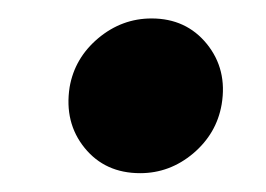

<svg xmlns="http://www.w3.org/2000/svg" viewBox="-20 -448 285 206"><path d="M130.4 -262.2Q92.8 -262.2 70.8 -289.3Q48.8 -316.4 54.7 -354.5Q60.1 -385.7 85.4 -407Q110.8 -428.2 142.6 -428.2Q179.7 -428.2 201.9 -400.9Q224.1 -373.5 217.8 -335.9Q212.4 -304.7 187.3 -283.4Q162.1 -262.2 130.4 -262.2Z"/></svg>

Font: Inter Display
Style: Bold Italic
Weight: 700
Italic angle: -9.39999°
Designer: Rasmus Andersson
Foundry: rsms
Version: Version 4.000;git-a52131595